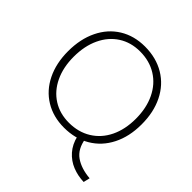

<svg xmlns="http://www.w3.org/2000/svg" viewBox="-228 -877 1211 1211"><g transform="rotate(45 377.0 -272.0)"><path d="M706.1 166.5Q652.8 165 605.2 146Q557.6 127 522.9 87.9Q488.3 48.8 474.6 -9.8L521 -34.2Q533.2 45.4 584.5 81.1Q635.7 116.7 716.3 123.5ZM376 12.2Q279.8 12.2 206.5 -32.5Q133.3 -77.1 93.3 -158.7Q53.2 -240.2 53.2 -347.7Q53.2 -456.1 93.3 -538.6Q133.3 -621.1 206.5 -666.3Q279.8 -711.4 376 -711.4Q475.6 -711.4 551.3 -666.3Q627 -621.1 667.7 -538.6Q708.5 -456.1 708 -347.7Q708 -240.2 666.7 -158.7Q625.5 -77.1 550.3 -32.5Q475.1 12.2 376 12.2ZM376 -31.7Q460 -31.7 523.9 -71Q587.9 -110.4 622.6 -181.9Q657.2 -253.4 657.2 -348.1Q657.2 -443.4 622.3 -515.9Q587.4 -588.4 523.7 -627.9Q460 -667.5 376 -667.5Q294.4 -667.5 232.7 -627.7Q170.9 -587.9 137 -515.6Q103 -443.4 103 -347.7Q103 -253.4 137 -181.9Q170.9 -110.4 232.7 -71Q294.4 -31.7 376 -31.7Z"/></g></svg>

Font: DavidDev Light
Style: Regular
Weight: 300
Designer: David.dev
Foundry: David.dev
Version: Version 1.001;FEAKit 1.0